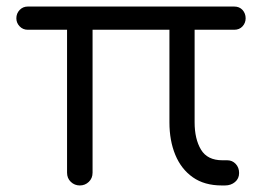

<svg xmlns="http://www.w3.org/2000/svg" viewBox="-20 -567 816 587"><path d="M224 0Q208 0 196.5 -11Q185 -22 185 -39V-476H65Q50 -476 40 -486.5Q30 -497 30 -511Q30 -526 40 -536.5Q50 -547 65 -547H696Q712 -547 721.5 -536.5Q731 -526 731 -511Q731 -497 721.5 -486.5Q712 -476 696 -476H575V-193Q575 -142 594.5 -109.5Q614 -77 660 -77H675Q690 -77 700.5 -66Q711 -55 711 -38Q711 -21 698.5 -10.5Q686 0 668 0H658Q605 0 569.5 -25Q534 -50 516 -93.5Q498 -137 498 -193V-476H263V-39Q263 -22 251.5 -11Q240 0 224 0Z"/></svg>

Font: Comfortaa
Style: Regular
Weight: 400
Designer: Johan Aakerlund
Foundry: Johan Aakerlund
Version: Version 3.104; ttfautohint (v1.8.1.43-b0c9)